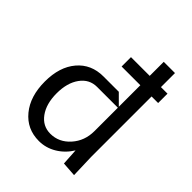

<svg xmlns="http://www.w3.org/2000/svg" viewBox="-162 -630 725 725"><g transform="rotate(45 200.0 -267.5)"><path d="M290 -295H179Q138 -295 113 -260.5Q88 -226 88 -170Q88 -114 113 -79.5Q138 -45 179 -45Q225 -45 257.5 -81.5Q290 -118 290 -170ZM290 -300V-415H190V-465H290V-540H350V-465H385V-415H350V-92L353 2L295 -2L291 -68Q270 -34 237.5 -14.5Q205 5 168 5Q104 5 64.5 -43Q25 -91 25 -170Q25 -248 64 -294Q103 -340 168 -340H250Z"/></g></svg>

Font: Glametrix
Style: Regular
Weight: 500
Designer: gluk
Foundry: gluk
Version: Version 0.40